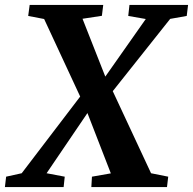

<svg xmlns="http://www.w3.org/2000/svg" viewBox="-51 -763 787 783"><path d="M-31 0 -26 -42.5 37.5 -56.5 278.5 -372.5 375.5 -446.5 543.5 -685.5 472 -698 477 -743H716L710.5 -698L643 -686L405.5 -387L308 -305.5L139 -56.5L213 -42.5L208.5 0ZM321.5 0 324 -42.5 401 -56 305 -303.5 277 -367 129 -685.5 64 -698 70 -743H370L364.5 -698.5L285.5 -686.5L379.5 -448L408.5 -392L565 -56.5L635 -42.5L630 0Z"/></svg>

Font: Merriweather 36pt
Style: Bold Italic
Weight: 700
Italic angle: -7.8°
Version: Version 2.101